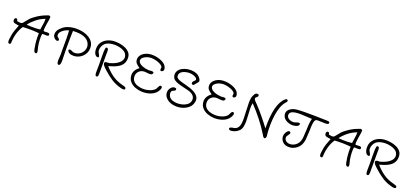

<svg xmlns="http://www.w3.org/2000/svg" viewBox="46 -1884 6896 3204"><g transform="rotate(20 3494.0 -282.0)"><path d="M95 24Q80 20 76 3Q72 -14 73.5 -34.5Q75 -55 77 -68Q78 -72 78 -73Q86 -146 105.5 -203.5Q125 -261 147 -314Q140 -316 133 -316.5Q126 -317 118 -318Q93 -321 68.5 -328Q44 -335 37 -362Q33 -384 41 -399Q49 -414 65 -414Q79 -414 86.5 -403Q94 -392 94 -375Q98 -374 106 -373Q125 -369 145 -367Q165 -365 182 -372Q193 -377 215 -406.5Q237 -436 265 -468Q303 -511 379 -560.5Q455 -610 554 -644Q562 -647 573 -644Q584 -641 593 -629Q593 -604 589 -577.5Q585 -551 580 -525Q579 -521 578.5 -516Q578 -511 577 -507Q572 -475 567.5 -438Q563 -401 566 -372Q571 -368 581.5 -367.5Q592 -367 614 -369Q646 -371 659 -367Q672 -363 675 -348Q678 -331 668 -324.5Q658 -318 641.5 -317.5Q625 -317 609 -318H608H606Q593 -319 581 -319Q569 -319 561 -317Q554 -271 556 -215.5Q558 -160 569 -98Q571 -90 573 -81Q575 -72 577 -64Q588 -27 589 -8.5Q590 10 581 19L580 20Q560 26 549.5 16.5Q539 7 533.5 -9.5Q528 -26 525 -41Q525 -42 525 -43Q524 -47 523.5 -51Q523 -55 523 -59Q512 -108 507 -174Q502 -240 505 -309Q479 -312 441 -314.5Q403 -317 361.5 -318Q320 -319 281 -317Q265 -316 249 -315.5Q233 -315 219 -315Q197 -286 177.5 -242.5Q158 -199 145 -148.5Q132 -98 128 -49Q127 -43 127 -29Q127 -17 125.5 -3Q124 11 117.5 19Q111 27 95 24ZM265 -374Q300 -370 343 -368.5Q386 -367 429 -368.5Q472 -370 506 -375Q508 -392 510.5 -410.5Q513 -429 517 -451Q522 -483 526 -514Q530 -545 529 -573Q446 -543 379 -489.5Q312 -436 265 -374Z M992 74Q974 73 966.5 45Q959 17 966 -48Q969 -74 969 -107Q969 -140 968 -163Q968 -168 968 -173Q968 -178 968 -181Q968 -189 968 -196.5Q968 -204 968 -212Q969 -293 968.5 -374.5Q968 -456 963 -526Q928 -518 891.5 -497.5Q855 -477 831 -447.5Q807 -418 811 -382Q812 -364 830 -353Q870 -324 854 -304V-303Q834 -289 812 -298.5Q790 -308 774.5 -328.5Q759 -349 756 -365Q750 -402 762.5 -432.5Q775 -463 797.5 -486.5Q820 -510 840 -526Q885 -562 954.5 -580Q1024 -598 1101 -594Q1156 -592 1208 -577.5Q1260 -563 1302 -535.5Q1344 -508 1369.5 -468Q1395 -428 1396 -374Q1398 -315 1368.5 -264.5Q1339 -214 1288.5 -183.5Q1238 -153 1177 -152Q1081 -152 1064 -215L1067 -221Q1085 -234 1100 -229.5Q1115 -225 1128 -217Q1135 -213 1143 -210Q1151 -207 1158 -206Q1204 -201 1242.5 -218.5Q1281 -236 1306.5 -269Q1332 -302 1339 -343Q1346 -384 1328 -425Q1273 -553 1027 -539Q1024 -471 1023.5 -396.5Q1023 -322 1023 -245Q1023 -233 1023 -220Q1023 -207 1023 -194Q1024 -170 1024.5 -139.5Q1025 -109 1025.5 -83.5Q1026 -58 1027 -47Q1030 20 1021 47.5Q1012 75 992 74Z M2098 81Q1998 55 1921.5 4Q1845 -47 1779 -108Q1775 -111 1771.5 -114.5Q1768 -118 1763 -122Q1741 -142 1721 -163.5Q1701 -185 1696 -216Q1703 -230 1712.5 -235.5Q1722 -241 1758 -241Q1763 -241 1770 -241.5Q1777 -242 1782 -243Q1810 -251 1843.5 -264Q1877 -277 1907.5 -296Q1938 -315 1960 -339.5Q1982 -364 1989 -395.5Q1996 -427 1980 -465Q1967 -496 1932.5 -517.5Q1898 -539 1851.5 -550Q1805 -561 1755.5 -560.5Q1706 -560 1662.5 -547Q1619 -534 1592 -507Q1570 -486 1557 -455.5Q1544 -425 1543 -394Q1542 -372 1547.5 -359.5Q1553 -347 1561 -333Q1578 -302 1580.5 -289Q1583 -276 1572 -268Q1530 -264 1507.5 -308.5Q1485 -353 1492 -423Q1498 -475 1529 -516Q1560 -557 1611 -582.5Q1662 -608 1727 -613Q1778 -616 1833 -607.5Q1888 -599 1935.5 -577.5Q1983 -556 2013 -520Q2043 -484 2044 -432Q2046 -374 2024 -333Q2002 -292 1963.5 -265Q1925 -238 1877.5 -220.5Q1830 -203 1780 -190Q1841 -117 1920.5 -59.5Q2000 -2 2113 27Q2147 35 2161 42Q2175 49 2176 58Q2180 75 2172 82Q2164 89 2150.5 89.5Q2137 90 2123.5 87Q2110 84 2101 82Q2099 81 2098 81ZM1656 40Q1638 40 1631 17.5Q1624 -5 1627 -60Q1627 -65 1627.5 -86Q1628 -107 1628 -135.5Q1628 -164 1628 -192.5Q1628 -221 1627.5 -243Q1627 -265 1627 -272Q1626 -328 1627 -377.5Q1628 -427 1635 -458Q1637 -465 1644 -468Q1651 -471 1655 -471Q1677 -468 1681.5 -444.5Q1686 -421 1683 -369V-59Q1685 -4 1679.5 18Q1674 40 1656 40Z M2451 21Q2389 18 2332 -3.5Q2275 -25 2237.5 -66.5Q2200 -108 2195 -169Q2187 -266 2282 -335Q2281 -336 2280 -337Q2279 -338 2278 -339Q2274 -342 2270 -345.5Q2266 -349 2259 -353Q2236 -370 2215.5 -391.5Q2195 -413 2192 -450Q2188 -494 2213.5 -531Q2239 -568 2287 -591.5Q2335 -615 2396 -617Q2443 -619 2491.5 -608.5Q2540 -598 2581.5 -578.5Q2623 -559 2647 -533Q2657 -523 2666 -505Q2675 -487 2678.5 -467Q2682 -447 2673 -432Q2664 -417 2638 -412H2633Q2621 -421 2618.5 -429.5Q2616 -438 2620 -451Q2623 -466 2622 -472Q2618 -492 2595 -508.5Q2572 -525 2539.5 -537.5Q2507 -550 2472.5 -556.5Q2438 -563 2411 -563Q2377 -563 2341 -551.5Q2305 -540 2278.5 -520Q2252 -500 2245.5 -473.5Q2239 -447 2264 -418Q2286 -393 2332 -376.5Q2378 -360 2437 -356Q2444 -356 2451 -356.5Q2458 -357 2465 -358Q2507 -365 2527 -348L2528 -344Q2524 -313 2501 -305.5Q2478 -298 2420 -306Q2419 -306 2418 -306Q2407 -308 2397.5 -309Q2388 -310 2380 -309Q2325 -308 2288.5 -273.5Q2252 -239 2250 -189Q2248 -135 2276.5 -100Q2305 -65 2352.5 -48.5Q2400 -32 2454 -31Q2519 -30 2577.5 -51.5Q2636 -73 2665 -110Q2666 -111 2668 -115Q2670 -119 2674 -130Q2687 -158 2696 -169Q2705 -180 2715 -180Q2738 -181 2742 -162.5Q2746 -144 2730 -111Q2713 -79 2691 -57Q2652 -18 2588.5 2.5Q2525 23 2451 21Z M3115 54Q3036 60 2974 37Q2912 14 2878.5 -30Q2845 -74 2851 -131Q2853 -148 2862.5 -168.5Q2872 -189 2888 -206Q2904 -223 2926 -230Q2948 -237 2975 -226Q2981 -204 2974.5 -194Q2968 -184 2937 -172Q2920 -165 2915 -156Q2903 -137 2908 -107Q2913 -77 2930 -54Q2953 -26 2992 -13Q3031 0 3076 0Q3121 0 3164 -12Q3207 -24 3239.5 -47Q3272 -70 3284 -102Q3300 -143 3287 -179.5Q3274 -216 3234 -239Q3206 -256 3167 -266Q3128 -276 3087 -285Q3041 -296 2996 -309Q2951 -322 2918 -344Q2885 -366 2874 -403Q2860 -454 2883 -497.5Q2906 -541 2961 -568Q3006 -590 3057.5 -596Q3109 -602 3157 -593Q3205 -584 3237 -560Q3260 -544 3277.5 -518Q3295 -492 3295 -475Q3294 -462 3285.5 -450.5Q3277 -439 3268 -429Q3256 -417 3247 -404Q3230 -380 3220 -378.5Q3210 -377 3194 -384Q3185 -402 3189.5 -416Q3194 -430 3214 -448Q3223 -456 3228.5 -463Q3234 -470 3234 -479Q3234 -496 3213.5 -511Q3193 -526 3161 -535.5Q3129 -545 3093 -545Q3063 -545 3031 -537.5Q2999 -530 2973 -515.5Q2947 -501 2933.5 -478Q2920 -455 2926 -423Q2929 -405 2947.5 -391.5Q2966 -378 2992.5 -368.5Q3019 -359 3047.5 -351.5Q3076 -344 3099 -338Q3137 -328 3180.5 -314Q3224 -300 3262.5 -279Q3301 -258 3326 -227Q3375 -164 3332 -72Q3316 -39 3282.5 -11.5Q3249 16 3205.5 33Q3162 50 3115 54Z M3732 21Q3670 18 3613 -3.5Q3556 -25 3518.5 -66.5Q3481 -108 3476 -169Q3468 -266 3563 -335Q3562 -336 3561 -337Q3560 -338 3559 -339Q3555 -342 3551 -345.5Q3547 -349 3540 -353Q3517 -370 3496.5 -391.5Q3476 -413 3473 -450Q3469 -494 3494.5 -531Q3520 -568 3568 -591.5Q3616 -615 3677 -617Q3724 -619 3772.5 -608.5Q3821 -598 3862.5 -578.5Q3904 -559 3928 -533Q3938 -523 3947 -505Q3956 -487 3959.5 -467Q3963 -447 3954 -432Q3945 -417 3919 -412H3914Q3902 -421 3899.5 -429.5Q3897 -438 3901 -451Q3904 -466 3903 -472Q3899 -492 3876 -508.5Q3853 -525 3820.5 -537.5Q3788 -550 3753.5 -556.5Q3719 -563 3692 -563Q3658 -563 3622 -551.5Q3586 -540 3559.5 -520Q3533 -500 3526.5 -473.5Q3520 -447 3545 -418Q3567 -393 3613 -376.5Q3659 -360 3718 -356Q3725 -356 3732 -356.5Q3739 -357 3746 -358Q3788 -365 3808 -348L3809 -344Q3805 -313 3782 -305.5Q3759 -298 3701 -306Q3700 -306 3699 -306Q3688 -308 3678.5 -309Q3669 -310 3661 -309Q3606 -308 3569.5 -273.5Q3533 -239 3531 -189Q3529 -135 3557.5 -100Q3586 -65 3633.5 -48.5Q3681 -32 3735 -31Q3800 -30 3858.5 -51.5Q3917 -73 3946 -110Q3947 -111 3949 -115Q3951 -119 3955 -130Q3968 -158 3977 -169Q3986 -180 3996 -180Q4019 -181 4023 -162.5Q4027 -144 4011 -111Q3994 -79 3972 -57Q3933 -18 3869.5 2.5Q3806 23 3732 21Z M4137 110Q4091 126 4062 123.5Q4033 121 4031 99Q4028 72 4106 63Q4129 59 4148 46.5Q4167 34 4177 16Q4195 -12 4200.5 -55.5Q4206 -99 4204.5 -151Q4203 -203 4200 -258Q4200 -264 4200 -267Q4195 -346 4194.5 -420.5Q4194 -495 4215 -545Q4247 -625 4301 -601Q4309 -585 4307 -576.5Q4305 -568 4285 -549Q4277 -542 4271 -535.5Q4265 -529 4265 -518Q4266 -502 4285 -482Q4304 -462 4324 -442Q4351 -415 4388 -373Q4425 -331 4464.5 -282.5Q4504 -234 4540 -188.5Q4576 -143 4600 -110Q4596 -331 4634 -475Q4672 -619 4749 -680Q4770 -698 4791 -677Q4792 -670 4792 -665.5Q4792 -661 4791 -658Q4790 -651 4783.5 -643.5Q4777 -636 4762 -618Q4727 -576 4704.5 -511.5Q4682 -447 4670.5 -369Q4659 -291 4657 -208.5Q4655 -126 4661 -48Q4662 -44 4662.5 -39Q4663 -34 4664 -29Q4669 7 4666 22Q4663 37 4647 51Q4630 48 4621 40Q4612 32 4597 4Q4594 -1 4591.5 -4.5Q4589 -8 4587 -12Q4529 -108 4445.5 -215Q4362 -322 4258 -432Q4247 -389 4248.5 -335Q4250 -281 4254 -224Q4258 -170 4259 -117.5Q4260 -65 4251 -20Q4242 25 4216 57Q4213 60 4201 70.5Q4189 81 4172 92Q4155 103 4137 110Z M5052 49Q5012 46 4982 26Q4952 6 4936 -24Q4920 -54 4920 -89Q4920 -124 4940 -157Q4941 -158 4942 -160Q4947 -168 4958 -181Q4969 -194 4983 -200Q4997 -206 5012 -192Q5022 -183 5017.5 -170Q5013 -157 4994 -131Q4975 -106 4974 -97Q4968 -52 5002.5 -25Q5037 2 5093 -5Q5127 -9 5159.5 -29.5Q5192 -50 5211 -79Q5239 -122 5245 -181.5Q5251 -241 5253 -308Q5254 -361 5257.5 -416.5Q5261 -472 5276 -524Q5266 -524 5256.5 -524.5Q5247 -525 5236 -526Q5226 -527 5216 -527.5Q5206 -528 5195 -528Q5193 -528 5189 -528Q5136 -532 5080.5 -533.5Q5025 -535 4978.5 -528.5Q4932 -522 4905.5 -501.5Q4879 -481 4883 -441Q4887 -408 4923.5 -386.5Q4960 -365 5009 -368Q5021 -369 5032 -372.5Q5043 -376 5053 -380Q5078 -389 5092 -389.5Q5106 -390 5116 -382L5117 -379Q5118 -353 5100 -339.5Q5082 -326 5059 -321Q5036 -316 5021 -314Q4984 -311 4946.5 -321.5Q4909 -332 4880 -352Q4851 -372 4839 -397Q4818 -440 4825 -473.5Q4832 -507 4857.5 -531Q4883 -555 4919 -568Q4955 -581 4992 -584Q5056 -589 5134.5 -589.5Q5213 -590 5295.5 -588.5Q5378 -587 5455 -585Q5468 -585 5481 -584.5Q5494 -584 5507 -584Q5509 -584 5514 -584Q5532 -584 5550.5 -581Q5569 -578 5570 -559Q5574 -524 5484 -530Q5481 -531 5469 -531Q5457 -531 5443.5 -531.5Q5430 -532 5422 -532Q5401 -534 5383 -534Q5365 -534 5354 -531Q5336 -527 5327 -506Q5318 -485 5314.5 -458Q5311 -431 5309 -407Q5308 -391 5308 -375Q5308 -359 5307 -343Q5307 -335 5306.5 -327Q5306 -319 5306 -311Q5304 -237 5297.5 -170Q5291 -103 5258 -50Q5242 -25 5212.5 -0.5Q5183 24 5143 38.5Q5103 53 5052 49Z M5632 24Q5617 20 5613 3Q5609 -14 5610.5 -34.5Q5612 -55 5614 -68Q5615 -72 5615 -73Q5623 -146 5642.5 -203.5Q5662 -261 5684 -314Q5677 -316 5670 -316.5Q5663 -317 5655 -318Q5630 -321 5605.5 -328Q5581 -335 5574 -362Q5570 -384 5578 -399Q5586 -414 5602 -414Q5616 -414 5623.5 -403Q5631 -392 5631 -375Q5635 -374 5643 -373Q5662 -369 5682 -367Q5702 -365 5719 -372Q5730 -377 5752 -406.5Q5774 -436 5802 -468Q5840 -511 5916 -560.5Q5992 -610 6091 -644Q6099 -647 6110 -644Q6121 -641 6130 -629Q6130 -604 6126 -577.5Q6122 -551 6117 -525Q6116 -521 6115.5 -516Q6115 -511 6114 -507Q6109 -475 6104.5 -438Q6100 -401 6103 -372Q6108 -368 6118.5 -367.5Q6129 -367 6151 -369Q6183 -371 6196 -367Q6209 -363 6212 -348Q6215 -331 6205 -324.5Q6195 -318 6178.5 -317.5Q6162 -317 6146 -318H6145H6143Q6130 -319 6118 -319Q6106 -319 6098 -317Q6091 -271 6093 -215.5Q6095 -160 6106 -98Q6108 -90 6110 -81Q6112 -72 6114 -64Q6125 -27 6126 -8.5Q6127 10 6118 19L6117 20Q6097 26 6086.5 16.5Q6076 7 6070.5 -9.5Q6065 -26 6062 -41Q6062 -42 6062 -43Q6061 -47 6060.5 -51Q6060 -55 6060 -59Q6049 -108 6044 -174Q6039 -240 6042 -309Q6016 -312 5978 -314.5Q5940 -317 5898.5 -318Q5857 -319 5818 -317Q5802 -316 5786 -315.5Q5770 -315 5756 -315Q5734 -286 5714.5 -242.5Q5695 -199 5682 -148.5Q5669 -98 5665 -49Q5664 -43 5664 -29Q5664 -17 5662.5 -3Q5661 11 5654.5 19Q5648 27 5632 24ZM5802 -374Q5837 -370 5880 -368.5Q5923 -367 5966 -368.5Q6009 -370 6043 -375Q6045 -392 6047.5 -410.5Q6050 -429 6054 -451Q6059 -483 6063 -514Q6067 -545 6066 -573Q5983 -543 5916 -489.5Q5849 -436 5802 -374Z M6909 81Q6809 55 6732.5 4Q6656 -47 6590 -108Q6586 -111 6582.5 -114.5Q6579 -118 6574 -122Q6552 -142 6532 -163.5Q6512 -185 6507 -216Q6514 -230 6523.5 -235.5Q6533 -241 6569 -241Q6574 -241 6581 -241.5Q6588 -242 6593 -243Q6621 -251 6654.5 -264Q6688 -277 6718.5 -296Q6749 -315 6771 -339.5Q6793 -364 6800 -395.5Q6807 -427 6791 -465Q6778 -496 6743.5 -517.5Q6709 -539 6662.5 -550Q6616 -561 6566.5 -560.5Q6517 -560 6473.5 -547Q6430 -534 6403 -507Q6381 -486 6368 -455.5Q6355 -425 6354 -394Q6353 -372 6358.5 -359.5Q6364 -347 6372 -333Q6389 -302 6391.5 -289Q6394 -276 6383 -268Q6341 -264 6318.5 -308.5Q6296 -353 6303 -423Q6309 -475 6340 -516Q6371 -557 6422 -582.5Q6473 -608 6538 -613Q6589 -616 6644 -607.5Q6699 -599 6746.5 -577.5Q6794 -556 6824 -520Q6854 -484 6855 -432Q6857 -374 6835 -333Q6813 -292 6774.5 -265Q6736 -238 6688.5 -220.5Q6641 -203 6591 -190Q6652 -117 6731.5 -59.5Q6811 -2 6924 27Q6958 35 6972 42Q6986 49 6987 58Q6991 75 6983 82Q6975 89 6961.5 89.5Q6948 90 6934.5 87Q6921 84 6912 82Q6910 81 6909 81ZM6467 40Q6449 40 6442 17.5Q6435 -5 6438 -60Q6438 -65 6438.5 -86Q6439 -107 6439 -135.5Q6439 -164 6439 -192.5Q6439 -221 6438.5 -243Q6438 -265 6438 -272Q6437 -328 6438 -377.5Q6439 -427 6446 -458Q6448 -465 6455 -468Q6462 -471 6466 -471Q6488 -468 6492.5 -444.5Q6497 -421 6494 -369V-59Q6496 -4 6490.5 18Q6485 40 6467 40Z"/></g></svg>

Font: Yuji Hentaigana Akebono
Style: Regular
Weight: 400
Designer: Kataoka Yuji
Foundry: Kinuta Font Factory
Version: Version 3.002